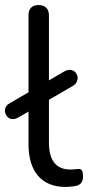

<svg xmlns="http://www.w3.org/2000/svg" viewBox="-37 -732 353 761"><path d="M224 9Q152 9 114 -35Q76 -79 76 -161V-671Q76 -691 86 -701.5Q96 -712 116 -712Q135 -712 146 -701.5Q157 -691 157 -671V-167Q157 -113 178.5 -86.5Q200 -60 242 -60Q251 -60 258 -61Q265 -62 272 -62Q283 -63 287.5 -57Q292 -51 292 -33Q292 -15 284 -6Q276 3 258 6Q250 7 241 8Q232 9 224 9ZM35 -266Q22 -259 11 -260Q0 -261 -7 -268.5Q-14 -276 -16.5 -285.5Q-19 -295 -15 -305.5Q-11 -316 2 -323L218 -449Q231 -456 242 -455Q253 -454 260.5 -446.5Q268 -439 270 -429.5Q272 -420 268 -409.5Q264 -399 251 -391Z"/></svg>

Font: Nunito
Style: Regular
Weight: 400
Designer: Vernon Adams
Foundry: Vernon Adams
Version: Version 3.602